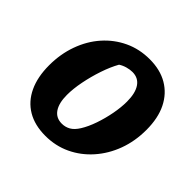

<svg xmlns="http://www.w3.org/2000/svg" viewBox="-162 -794 967 967"><g transform="rotate(45 321.5 -310.5)"><path d="M283 12Q207 12 154 -19.5Q101 -51 73 -110.5Q45 -170 45 -253Q45 -333 70 -402.5Q95 -472 140.5 -523.5Q186 -575 247.5 -604Q309 -633 382 -633Q457 -633 510.5 -601.5Q564 -570 593 -511.5Q622 -453 622 -369Q622 -289 596.5 -220Q571 -151 524.5 -98.5Q478 -46 416.5 -17Q355 12 283 12ZM298 -90Q323 -90 344 -102Q365 -114 383 -143Q403 -175 418.5 -220Q434 -265 443 -312.5Q452 -360 452 -401Q452 -461 430 -493.5Q408 -526 366 -526Q349 -526 329 -520.5Q309 -515 292 -504Q270 -465 252.5 -413Q235 -361 224.5 -308Q214 -255 214 -211Q214 -153 235.5 -121.5Q257 -90 298 -90Z"/></g></svg>

Font: Piazzolla Thin Black
Style: Italic
Weight: 900
Italic angle: -11.3°
Version: Version 2.005